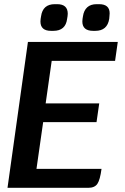

<svg xmlns="http://www.w3.org/2000/svg" viewBox="-20 -901 600 921"><path d="M228 -609 199 -405H456L443 -315H187L155 -91H467Q460 -38 447 -19Q434 0 403 0H16L114 -700H545L532 -609ZM174 -798Q174 -807 175 -811L177 -823Q185 -881 243 -881H254Q305 -881 305 -835Q305 -827 304 -823L302 -811Q295 -753 236 -753H225Q174 -753 174 -798ZM375 -798Q375 -807 376 -811L378 -823Q382 -851 398.5 -866Q415 -881 444 -881H455Q506 -881 506 -837Q506 -828 505 -823L504 -811Q495 -753 437 -753H427Q375 -753 375 -798Z"/></svg>

Font: Krub SemiBold
Style: Italic
Weight: 600
Italic angle: -8°
Designer: Ekaluck Peanpanawate
Foundry: Cadson Demak Co.,Ltd.
Version: Version 1.000; ttfautohint (v1.6)